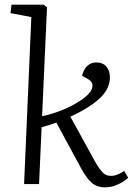

<svg xmlns="http://www.w3.org/2000/svg" viewBox="-20 -787 568 821"><path d="M114 -714 25 -731 29 -767H166L181 -756L160 -290Q203 -299 246.5 -316.5Q290 -334 327 -359Q367 -386 374 -410.5Q381 -435 356 -449L331 -463Q337 -490 353 -505Q369 -520 392 -520Q420 -520 435 -502Q450 -484 450 -457Q450 -421 427 -389.5Q404 -358 354 -327Q333 -314 313.5 -304Q294 -294 281 -288L386 -97Q403 -67 417.5 -51Q432 -35 454 -35Q469 -35 482.5 -40.5Q496 -46 511 -56L528 -27Q519 -18 503.5 -8.5Q488 1 469.5 7.5Q451 14 428 14Q396 14 374 -4Q352 -22 328 -65L221 -263Q205 -257 189.5 -252Q174 -247 158 -243L147 0H83Z"/></svg>

Font: Literata 24pt Light
Style: Italic
Weight: 300
Italic angle: -2°
Designer: Latin by Veronika Burian and Jose Scaglione. Greek by Irene Vlachou. Cyrillic by Vera Evstafieva
Foundry: TypeTogether
Version: Version 3.103;gftools[0.9.29]